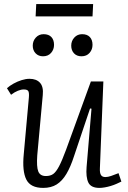

<svg xmlns="http://www.w3.org/2000/svg" viewBox="-20 -904 624 938"><path d="M14 -473Q27 -485 46 -495.5Q65 -506 85.5 -512.5Q106 -519 124 -519Q158 -519 175.5 -499.5Q193 -480 189 -440L162 -145Q158 -89 167 -66.5Q176 -44 204 -44Q226 -44 240 -54Q254 -64 268.5 -91.5Q283 -119 303 -173L424 -506H485L468 -81Q467 -60 473 -49.5Q479 -39 495 -39Q507 -39 523 -44.5Q539 -50 559 -58L573 -17Q563 -12 549.5 -6Q536 0 521 4.5Q506 9 491.5 11.5Q477 14 466 14Q424 14 411.5 -12.5Q399 -39 403 -88L427 -373L420 -374L342 -142Q325 -89 304.5 -54.5Q284 -20 257 -3Q230 14 191 14Q129 14 108.5 -27Q88 -68 96 -150L121 -427Q123 -450 118.5 -458.5Q114 -467 96 -467Q83 -467 67 -460.5Q51 -454 34 -441ZM140 -681Q140 -704 155 -720.5Q170 -737 193 -737Q218 -737 231 -723Q244 -709 244 -685Q244 -662 229.5 -645.5Q215 -629 190 -629Q168 -629 154 -643.5Q140 -658 140 -681ZM328 -681Q328 -704 343 -720.5Q358 -737 381 -737Q406 -737 419 -723Q432 -709 432 -685Q432 -662 417.5 -645.5Q403 -629 378 -629Q355 -629 341.5 -643.5Q328 -658 328 -681ZM157 -884H435L432 -824H154Z"/></svg>

Font: Literata Light
Style: Italic
Weight: 300
Italic angle: -2°
Designer: Latin by Veronika Burian and Jose Scaglione. Greek by Irene Vlachou. Cyrillic by Vera Evstafieva
Foundry: TypeTogether
Version: Version 3.103;gftools[0.9.29]